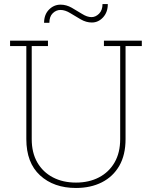

<svg xmlns="http://www.w3.org/2000/svg" viewBox="-20 -910 744 940"><path d="M352.1 10.3Q243.2 10.3 176 -51.5Q108.9 -113.3 108.9 -229V-684.6H29.3V-710.9H214.8V-684.6H135.3V-229Q135.3 -162.1 162.8 -114.5Q190.4 -66.9 239.3 -41.5Q288.1 -16.1 352.1 -16.1Q415.5 -16.1 464.4 -41.5Q513.2 -66.9 540.8 -114.5Q568.4 -162.1 568.4 -229V-684.6H488.8V-710.9H674.3V-684.6H594.7V-229Q594.7 -151.4 564 -98.1Q533.2 -44.9 478.5 -17.3Q423.8 10.3 352.1 10.3ZM221.7 -798.3H195.8Q195.8 -838.4 219.7 -862.8Q243.7 -887.2 276.4 -887.2Q304.7 -887.2 331.3 -872.1Q357.9 -856.9 382.3 -841.6Q406.7 -826.2 428.2 -826.2Q448.2 -826.2 465.1 -843Q481.9 -859.9 481.9 -890.1H507.8Q507.8 -850.1 484.6 -825Q461.4 -799.8 429.7 -799.8Q401.9 -799.8 375.2 -815.2Q348.6 -830.6 323.7 -845.9Q298.8 -861.3 275.9 -861.3Q254.9 -861.3 238.3 -845.2Q221.7 -829.1 221.7 -798.3Z"/></svg>

Font: Roboto Slab Thin
Style: Regular
Weight: 100
Designer: Google
Version: Version 2.000; ttfautohint (v1.8.1.43-b0c9)